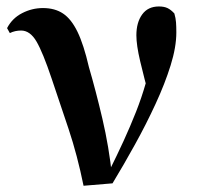

<svg xmlns="http://www.w3.org/2000/svg" viewBox="-20 -573 623 603"><path d="M242.4 10.4Q223 -85.1 195.4 -167.9Q167.8 -250.6 142.4 -325.6Q114.6 -408.5 94.5 -442.8Q74.4 -477.1 46.3 -477.1Q26.9 -477.1 10.9 -469.1L2.2 -484.7Q18.4 -515.8 49.5 -531.7Q80.5 -547.7 114.9 -547.7Q152.3 -547.7 178 -530.5Q203.8 -513.4 223.4 -473.1Q243 -432.7 259.2 -362.4Q280.9 -288.2 301.6 -200Q322.3 -111.8 332.2 -18.2H314.1L321.6 -33.3Q347.1 -84.4 368.3 -130.6Q389.4 -176.8 407.1 -221.5Q424.8 -266.3 438.4 -313.9Q452 -361.6 462.6 -415.3L452.2 -256.3Q432.1 -330.2 420.2 -380.8Q408.3 -431.4 408.3 -462Q408.3 -502.5 426.5 -527.6Q444.6 -552.7 479 -552.7Q495.5 -552.7 506.3 -547.5Q517 -542.3 527.6 -530.7Q531.8 -516.3 532.8 -503Q533.8 -489.8 533.8 -471.2Q533.8 -425.1 515.8 -367.5Q497.9 -310 468.5 -246.5Q439.2 -183 403.8 -119Q368.5 -55.1 333.4 2.8Z"/></svg>

Font: Noto Serif HK
Style: Regular
Weight: 200
Designer: Ryoko NISHIZUKA 西塚涼子 (kana & ideographs); Frank Grießhammer (Latin, Greek & Cyrillic); Wenlong ZHANG 张文龙 (bopomofo); San
Foundry: Adobe
Version: Version 2.001;hotconv 1.1.0;makeotfexe 2.6.0